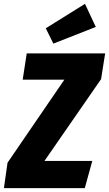

<svg xmlns="http://www.w3.org/2000/svg" viewBox="-51 -970 562 990"><path d="M387.2 -950.2 442.9 -831.1 224.1 -745.1 185.1 -824.2ZM-30.8 0 -12.2 -130.9 280.8 -559.1H65.9L86.9 -694.8H491.2L470.2 -562L178.2 -140.1H424.8L386.2 0Z"/></svg>

Font: Fira Sans Compressed ExtraBold
Style: Italic
Weight: 800
Width: 3
Italic angle: -8°
Designer: Carrois Corporate & Edenspiekermann AG
Foundry: Carrois Corporate GbR & Edenspiekermann AG
Version: Version 4.203;PS 004.203;hotconv 1.0.88;makeotf.lib2.5.64775